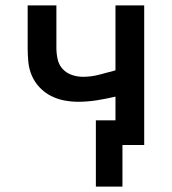

<svg xmlns="http://www.w3.org/2000/svg" viewBox="-20 -540 640 715"><path d="M337 155V-92H410V-180Q410 -180 410 -180Q410 -180 409 -180Q375 -172 340.5 -166.5Q306 -161 271 -161Q245 -161 219 -166Q193 -171 169.5 -183Q146 -195 127.5 -214.5Q109 -234 98.5 -258.5Q88 -283 85.5 -309.5Q83 -336 83 -362V-520H190V-362Q190 -341 194.5 -320Q199 -299 213 -283.5Q227 -268 247.5 -261Q268 -254 289 -254Q320 -254 350 -262Q380 -270 410 -278V-520H517V0H436V155Z"/></svg>

Font: Zed Mono Semibold Extended
Style: Regular
Weight: 600
Width: 7
Monospace: yes
Designer: Belleve Invis
Foundry: Belleve Invis
Version: Version 1.0.0; ttfautohint (v1.8.4)